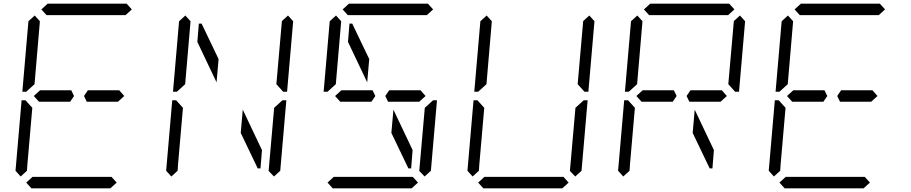

<svg xmlns="http://www.w3.org/2000/svg" viewBox="-20 -1020 4936 1040"><path d="M204 -969 238 -1000H666L694 -969L660 -938H658H477H415H234H232ZM204 -469H191L163 -500L197 -531H210H334H358H366L381 -500L360 -469H352H328ZM612 -31 578 0H150L122 -31L156 -62H158H339H401H582H584ZM92 -64 64 -95 97 -477H118L127 -467L155 -436L128 -125L127 -108L126 -95ZM122 -523H101L134 -905L168 -936L196 -905L195 -892L167 -564L133 -533ZM612 -531H626L653 -500L619 -469H606H482H458H450L435 -500L456 -531H464H488Z M1164 -700 1153 -574 1049 -793 1057 -892H1072ZM1284 -300 1295 -426 1399 -207 1391 -108H1376ZM1465 -436 1510 -477H1531L1498 -95L1464 -64L1435 -94ZM1540 -936 1568 -905 1535 -523H1514L1477 -564L1507 -906ZM908 -64 880 -95 913 -477H934L943 -467L971 -436L944 -125L943 -108L942 -95ZM938 -523H917L950 -905L984 -936L1012 -905L1011 -892L983 -564L949 -533Z M1836 -969 1870 -1000H2298L2326 -969L2292 -938H2290H2109H2047H1866H1864ZM1836 -469H1823L1795 -500L1829 -531H1842H1966H1990H1998L2013 -500L1992 -469H1984H1960ZM1980 -700 1969 -574 1865 -793 1873 -892H1888ZM2100 -300 2111 -426 2215 -207 2207 -108H2192ZM2244 -31 2210 0H1782L1754 -31L1788 -62H1790H1971H2033H2214H2216ZM2281 -436 2326 -477H2347L2314 -95L2280 -64L2251 -94ZM1754 -523H1733L1766 -905L1800 -936L1828 -905L1827 -892L1799 -564L1765 -533ZM2244 -531H2258L2285 -500L2251 -469H2238H2114H2090H2082L2067 -500L2088 -531H2096H2120Z M3060 -31 3026 0H2598L2570 -31L2604 -62H2606H2787H2849H3030H3032ZM3097 -436 3142 -477H3163L3130 -95L3096 -64L3067 -94ZM3172 -936 3200 -905 3167 -523H3146L3109 -564L3139 -906ZM2540 -64 2512 -95 2545 -477H2566L2575 -467L2603 -436L2576 -125L2575 -108L2574 -95ZM2570 -523H2549L2582 -905L2616 -936L2644 -905L2643 -892L2615 -564L2581 -533Z M3468 -969 3502 -1000H3930L3958 -969L3924 -938H3922H3741H3679H3498H3496ZM3468 -469H3455L3427 -500L3461 -531H3474H3598H3622H3630L3645 -500L3624 -469H3616H3592ZM3732 -300 3743 -426 3847 -207 3839 -108H3824ZM3988 -936 4016 -905 3983 -523H3962L3925 -564L3955 -906ZM3356 -64 3328 -95 3361 -477H3382L3391 -467L3419 -436L3392 -125L3391 -108L3390 -95ZM3386 -523H3365L3398 -905L3432 -936L3460 -905L3459 -892L3431 -564L3397 -533ZM3876 -531H3890L3917 -500L3883 -469H3870H3746H3722H3714L3699 -500L3720 -531H3728H3752Z M4284 -969 4318 -1000H4746L4774 -969L4740 -938H4738H4557H4495H4314H4312ZM4284 -469H4271L4243 -500L4277 -531H4290H4414H4438H4446L4461 -500L4440 -469H4432H4408ZM4692 -31 4658 0H4230L4202 -31L4236 -62H4238H4419H4481H4662H4664ZM4172 -64 4144 -95 4177 -477H4198L4207 -467L4235 -436L4208 -125L4207 -108L4206 -95ZM4202 -523H4181L4214 -905L4248 -936L4276 -905L4275 -892L4247 -564L4213 -533ZM4692 -531H4706L4733 -500L4699 -469H4686H4562H4538H4530L4515 -500L4536 -531H4544H4568Z"/></svg>

Font: DSEG14 Classic Mini
Style: Light Italic
Weight: 300
Italic angle: -5°
Designer: Keshikan(Twitter:@keshinomi_88pro)
Version: Version 0.46